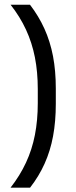

<svg xmlns="http://www.w3.org/2000/svg" viewBox="-20 -696 332 836"><path d="M144.5 -308Q144.5 -382.5 132 -446.2Q119.5 -510 93.2 -566.8Q67 -623.5 26 -675.5H110.5Q148.5 -626 173.5 -570.8Q198.5 -515.5 210.8 -451.5Q223 -387.5 223 -310V-244.5Q223 -167 211 -102.8Q199 -38.5 174.2 16.5Q149.5 71.5 111 121H26Q67 68.5 93.2 12Q119.5 -44.5 132 -108.5Q144.5 -172.5 144.5 -247Z"/></svg>

Font: Anek Telugu Medium
Style: Regular
Weight: 400
Version: Version 1.003